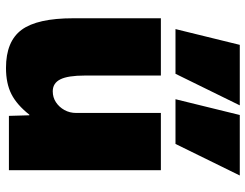

<svg xmlns="http://www.w3.org/2000/svg" viewBox="-112 -718 840 657"><g transform="rotate(90 308.5 -390.0)"><path d="M473 -570H320L374 -790H581ZM233 -570H80L134 -790H341ZM213 10Q122 10 82.5 -43.5Q43 -97 43 -220V-520H239V-260Q239 -202 252 -176Q265 -150 293 -150Q314 -150 330.5 -161Q347 -172 357 -190Q367 -208 367 -230V-520H563V0H377L375 -70H373Q339 -27 302.5 -8.5Q266 10 213 10Z"/></g></svg>

Font: M PLUS 2 Black
Style: Regular
Weight: 900
Designer: Coji Morishita
Foundry: UNDERFOREST DESIGN
Version: Version 1.001